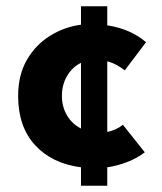

<svg xmlns="http://www.w3.org/2000/svg" viewBox="-20 -526 519 614"><path d="M239 -506H323V-445Q362 -439 393 -425Q424 -411 447 -391L379 -301Q369 -309 355 -317Q341 -325 323 -330V-104Q352 -110 373 -127L443 -39Q420 -21 388.5 -8.5Q357 4 323 9V68H239V9Q146 -3 92 -62Q38 -121 38 -219Q38 -286 66 -334.5Q94 -383 140 -411.5Q186 -440 239 -447ZM239 -325Q212 -312 195 -284Q178 -256 178 -219Q178 -185 194 -157.5Q210 -130 239 -115Z"/></svg>

Font: Reem Kufi Ink
Style: Bold
Weight: 700
Designer: Khaled Hosny
Version: Version 1.002